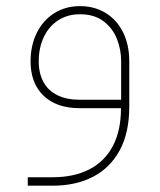

<svg xmlns="http://www.w3.org/2000/svg" viewBox="-20 -346 511 614"><path d="M235.6 -27Q193.3 -27 163.9 -41.4Q134.4 -55.8 119.2 -83.4Q103.9 -111.1 103.9 -149.7Q103.9 -193.8 120.3 -228Q136.7 -262.1 166.4 -281.2Q196 -300.4 235.6 -300.4Q281.5 -300.4 310.9 -278.1Q340.4 -255.8 353.9 -221.7Q367.4 -187.5 367.4 -149.7V-27ZM393.4 -149.7Q393.4 -202.3 373.7 -242.4Q353.9 -282.4 318.1 -304.4Q282.4 -326.4 235.6 -326.4Q189.7 -326.4 153.8 -304Q117.8 -281.5 97.8 -241.2Q77.8 -201 77.8 -149.7Q77.8 -79.6 119.4 -39.8Q161 0 235.6 0H366.9Q366.9 72.8 340.2 122.3Q313.4 171.8 264.4 196.3Q215.4 220.8 148.8 220.8H68.8V247.8H148.8Q222.6 247.8 277.7 219.2Q332.7 190.6 363.1 134.2Q393.4 77.8 393.4 -4.5Z"/></svg>

Font: Arad-VF Thin Dots1
Style: Regular
Weight: 100
Designer: Mohammad Darvishi
Version: Version 1.000;August 30, 2024;FontCreator 15.0.0.2992 64-bit